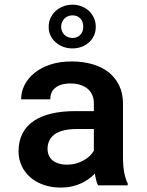

<svg xmlns="http://www.w3.org/2000/svg" viewBox="-20 -805 640 834"><path d="M405.8 0H534.7V-8.3Q524.4 -28.8 519.3 -56.9Q514.2 -85 514.2 -124V-354.5Q514.2 -400.4 497.1 -434.8Q480 -469.2 450.7 -492.2Q420.4 -515.1 379.9 -526.6Q339.4 -538.1 292 -538.1Q239.7 -538.1 199 -524.7Q158.2 -511.2 129.9 -488.3Q101.6 -465.3 86.7 -435.8Q71.8 -406.2 71.8 -373.5H198.2Q198.2 -388.2 203.1 -400.6Q208 -413.1 218.3 -421.9Q229 -431.6 245.8 -437Q262.7 -442.4 285.2 -442.4Q310.5 -442.4 329.8 -436Q349.1 -429.7 362.3 -418Q375 -406.7 381.3 -391.1Q387.7 -375.5 387.7 -355.5V-322.3H307.1Q249.5 -322.3 204.3 -311.8Q159.2 -301.3 128.4 -280.8Q94.7 -258.8 77.6 -225.1Q60.5 -191.4 60.5 -147.5Q60.5 -113.8 74 -84.7Q87.4 -55.7 111.8 -34.7Q135.7 -13.7 169.7 -2Q203.6 9.8 244.6 9.8Q269.5 9.8 291.5 4.9Q313.5 0 332 -8.3Q350.1 -16.6 365.2 -27.6Q380.4 -38.6 392.1 -51.3Q394 -36.6 397.5 -23.2Q400.9 -9.8 405.8 0ZM270 -89.8Q249.5 -89.8 233.9 -95Q218.3 -100.1 208 -108.4Q197.3 -117.7 191.9 -130.6Q186.5 -143.6 186.5 -158.7Q186.5 -177.2 193.6 -192.9Q200.7 -208.5 214.8 -219.7Q230.5 -231.9 255.4 -238.3Q280.3 -244.6 315.4 -244.6H387.7V-150.4Q381.3 -139.2 370.4 -128.2Q359.4 -117.2 344.2 -108.9Q329.1 -100.1 310.5 -95Q292 -89.8 270 -89.8ZM191.4 -688.5Q191.4 -667.5 199.5 -650.4Q207.5 -633.3 222.2 -621.1Q235.8 -608.4 254.6 -601.6Q273.4 -594.7 294.9 -594.7Q315.9 -594.7 334.5 -601.6Q353 -608.4 366.7 -621.1Q380.4 -633.3 388.2 -650.4Q396 -667.5 396 -688.5Q396 -709 388.2 -726.6Q380.4 -744.1 366.7 -757.3Q353 -770 334.5 -777.3Q315.9 -784.7 294.9 -784.7Q273.4 -784.7 254.6 -777.3Q235.8 -770 221.7 -757.3Q207.5 -744.1 199.5 -726.6Q191.4 -709 191.4 -688.5ZM245.6 -688.5Q245.6 -699.7 249.5 -708.7Q253.4 -717.8 259.8 -724.1Q266.1 -731 275.4 -734.6Q284.7 -738.3 294.9 -738.3Q305.2 -738.3 313.7 -734.9Q322.3 -731.4 329.1 -724.6Q335 -718.3 338.4 -709Q341.8 -699.7 341.8 -688.5Q341.8 -677.2 338.1 -668.2Q334.5 -659.2 327.6 -652.8Q321.8 -646.5 313.2 -643.3Q304.7 -640.1 294.9 -640.1Q284.7 -640.1 275.6 -643.6Q266.6 -647 260.3 -653.3Q253.9 -659.7 249.8 -668.7Q245.6 -677.7 245.6 -688.5Z"/></svg>

Font: Roboto Mono SemiBold
Style: Regular
Weight: 600
Monospace: yes
Designer: Google
Version: Version 3.000